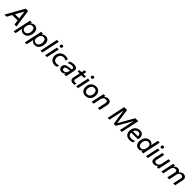

<svg xmlns="http://www.w3.org/2000/svg" viewBox="1012 -4102 7633 7633"><g transform="rotate(45 4828.5 -285.0)"><path d="M396 -765H532L637 0H528L501 -205H197L84 0H-34ZM488 -306 443 -650 253 -306Z M855 -548H960L944 -475Q972 -515 1016 -537.5Q1060 -560 1112 -560Q1172 -560 1217 -531Q1262 -502 1286.5 -450Q1311 -398 1311 -331Q1311 -228 1276.5 -150Q1242 -72 1181 -29.5Q1120 13 1043 13Q982 13 933.5 -18Q885 -49 865 -99L799 210H693ZM894 -216Q894 -154 931 -116Q968 -78 1032 -78Q1110 -78 1156 -143Q1202 -208 1202 -314Q1202 -386 1168.5 -427.5Q1135 -469 1074 -469Q1011 -469 969.5 -432Q928 -395 913 -327L899 -260Q894 -235 894 -216Z M1482 -548H1587L1571 -475Q1599 -515 1643 -537.5Q1687 -560 1739 -560Q1799 -560 1844 -531Q1889 -502 1913.5 -450Q1938 -398 1938 -331Q1938 -228 1903.5 -150Q1869 -72 1808 -29.5Q1747 13 1670 13Q1609 13 1560.5 -18Q1512 -49 1492 -99L1426 210H1320ZM1521 -216Q1521 -154 1558 -116Q1595 -78 1659 -78Q1737 -78 1783 -143Q1829 -208 1829 -314Q1829 -386 1795.5 -427.5Q1762 -469 1701 -469Q1638 -469 1596.5 -432Q1555 -395 1540 -327L1526 -260Q1521 -235 1521 -216Z M2155 -765H2260L2097 0H1992Z M2369 -548H2474L2357 0H2252ZM2391 -705Q2391 -737 2410.5 -758.5Q2430 -780 2463 -780Q2490 -780 2506 -764.5Q2522 -749 2522 -722Q2522 -691 2502.5 -669Q2483 -647 2450 -647Q2424 -647 2407.5 -663Q2391 -679 2391 -705Z M2530 -248Q2530 -340 2569.5 -411Q2609 -482 2680.5 -521Q2752 -560 2845 -560Q2943 -560 3000 -521L2978 -421Q2952 -442 2916 -453Q2880 -464 2841 -464Q2747 -464 2692.5 -406.5Q2638 -349 2638 -252Q2638 -172 2687 -128Q2736 -84 2814 -84Q2849 -84 2877 -91Q2905 -98 2934 -113L2912 -10Q2866 13 2794 13Q2717 13 2657 -19.5Q2597 -52 2563.5 -111Q2530 -170 2530 -248Z M3026 -144Q3026 -220 3070.5 -265.5Q3115 -311 3190 -322L3402 -354L3404 -365Q3407 -380 3407 -392Q3407 -466 3307 -466Q3205 -466 3100 -410L3123 -516Q3222 -560 3329 -560Q3417 -560 3465 -521.5Q3513 -483 3513 -414Q3513 -391 3507 -365L3430 0H3326L3342 -73Q3315 -30 3271.5 -8.5Q3228 13 3180 13Q3113 13 3069.5 -30.5Q3026 -74 3026 -144ZM3220 -76Q3275 -76 3316 -110.5Q3357 -145 3368 -199L3384 -273L3220 -244Q3136 -230 3136 -156Q3136 -121 3158.5 -98.5Q3181 -76 3220 -76Z M3667 -126Q3667 -153 3672 -174L3733 -460H3617L3636 -548H3752L3781 -687H3884L3855 -548H4003L3984 -460H3836L3774 -172Q3771 -160 3771 -149Q3771 -116 3794 -97Q3817 -78 3860 -78Q3900 -78 3933 -91L3914 0Q3878 13 3830 13Q3753 13 3710 -24Q3667 -61 3667 -126Z M4114 -548H4219L4102 0H3997ZM4136 -705Q4136 -737 4155.5 -758.5Q4175 -780 4208 -780Q4235 -780 4251 -764.5Q4267 -749 4267 -722Q4267 -691 4247.5 -669Q4228 -647 4195 -647Q4169 -647 4152.5 -663Q4136 -679 4136 -705Z M4275 -243Q4275 -336 4312 -408Q4349 -480 4415 -520Q4481 -560 4567 -560Q4640 -560 4695.5 -528Q4751 -496 4782 -438.5Q4813 -381 4813 -306Q4813 -212 4776.5 -139.5Q4740 -67 4674 -27Q4608 13 4522 13Q4449 13 4393 -19Q4337 -51 4306 -109Q4275 -167 4275 -243ZM4528 -81Q4581 -81 4621.5 -109.5Q4662 -138 4684 -190Q4706 -242 4706 -309Q4706 -381 4666.5 -423.5Q4627 -466 4561 -466Q4508 -466 4467.5 -437.5Q4427 -409 4405 -357Q4383 -305 4383 -238Q4383 -167 4422.5 -124Q4462 -81 4528 -81Z M4987 -548H5092L5076 -471Q5105 -513 5151 -536.5Q5197 -560 5253 -560Q5322 -560 5364.5 -519Q5407 -478 5407 -407Q5407 -380 5402 -357L5325 0H5220L5294 -350Q5298 -366 5298 -383Q5298 -424 5273.5 -446Q5249 -468 5205 -468Q5145 -468 5101.5 -430.5Q5058 -393 5044 -327L4975 0H4870Z M5933 -765H6097L6186 -118L6557 -765H6725L6562 0H6457L6591 -631L6222 0H6108L6012 -650L5874 0H5770Z M6744 -245Q6744 -337 6780.5 -408.5Q6817 -480 6883.5 -520Q6950 -560 7036 -560Q7130 -560 7185 -504.5Q7240 -449 7240 -354Q7240 -306 7223 -246H6847Q6845 -167 6890.5 -123.5Q6936 -80 7020 -80Q7069 -80 7111 -92.5Q7153 -105 7193 -131L7171 -24Q7104 13 7006 13Q6883 13 6813.5 -55.5Q6744 -124 6744 -245ZM7139 -332Q7141 -350 7141 -358Q7141 -410 7111.5 -440Q7082 -470 7028 -470Q6966 -470 6921.5 -432.5Q6877 -395 6860 -332Z M7313 -223Q7313 -321 7348.5 -398Q7384 -475 7446.5 -517.5Q7509 -560 7588 -560Q7649 -560 7695 -530.5Q7741 -501 7760 -452L7827 -765H7932L7769 0H7664L7680 -76Q7655 -34 7614 -10.5Q7573 13 7518 13Q7457 13 7410.5 -17Q7364 -47 7338.5 -100.5Q7313 -154 7313 -223ZM7550 -78Q7612 -78 7654.5 -116Q7697 -154 7712 -224L7726 -291Q7731 -316 7731 -334Q7731 -394 7695.5 -431.5Q7660 -469 7601 -469Q7547 -469 7506.5 -439Q7466 -409 7444 -356Q7422 -303 7422 -234Q7422 -163 7457 -120.5Q7492 -78 7550 -78Z M8041 -548H8146L8029 0H7924ZM8063 -705Q8063 -737 8082.5 -758.5Q8102 -780 8135 -780Q8162 -780 8178 -764.5Q8194 -749 8194 -722Q8194 -691 8174.5 -669Q8155 -647 8122 -647Q8096 -647 8079.5 -663Q8063 -679 8063 -705Z M8634 0H8529L8545 -77Q8516 -35 8470 -11.5Q8424 12 8368 12Q8299 12 8256.5 -29Q8214 -70 8214 -141Q8214 -169 8219 -191L8296 -548H8401L8327 -198Q8323 -182 8323 -165Q8323 -124 8347.5 -102Q8372 -80 8416 -80Q8476 -80 8519.5 -117.5Q8563 -155 8577 -221L8646 -548H8751Z M8906 -548H9011L8994 -471Q9022 -513 9066 -536.5Q9110 -560 9164 -560Q9215 -560 9252.5 -533.5Q9290 -507 9303 -459Q9331 -507 9377 -533.5Q9423 -560 9483 -560Q9554 -560 9598 -518.5Q9642 -477 9642 -407Q9642 -380 9637 -357L9561 0H9455L9530 -350Q9534 -374 9534 -383Q9534 -423 9510.5 -445.5Q9487 -468 9446 -468Q9390 -468 9352 -435.5Q9314 -403 9302 -346L9228 0H9122L9197 -350Q9201 -374 9201 -383Q9201 -424 9178.5 -446Q9156 -468 9116 -468Q9057 -468 9017 -431Q8977 -394 8963 -327L8894 0H8789Z"/></g></svg>

Font: Application Medium
Style: Italic
Weight: 500
Italic angle: -12°
Designer: Wei Huang
Foundry: Wei Huang
Version: Version 0.012